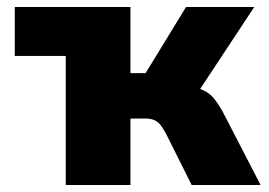

<svg xmlns="http://www.w3.org/2000/svg" viewBox="-20 -526 764 546"><path d="M167 0V-367H22V-506H351V-318H394L509 -506H703L530 -244L516 -281Q542 -277 559 -269Q576 -261 588 -246.5Q600 -232 613 -209L721 0H525L452 -146Q444 -161 436.5 -170.5Q429 -180 418.5 -184.5Q408 -189 393 -189H351V0Z"/></svg>

Font: Nunito Sans 7pt SemiCondensed Black
Style: Regular
Weight: 900
Width: 4
Designer: Vernon Adams
Foundry: Vernon Adams
Version: Version 3.101;gftools[0.9.27]